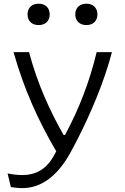

<svg xmlns="http://www.w3.org/2000/svg" viewBox="-20 -782 660 1014"><path d="M133.5 -506.5H51.5C107.5 -308.5 182.5 -144 277 17L263 42.5C237 89.5 191 142.5 97 142.5C73.5 142.5 44.5 139 20 134L37.5 206C53.5 208.5 76 211.5 98 211.5C230 211.5 314 101 366.5 -3L393 -54C456 -177.5 531 -350.5 571 -506.5H490.5C451 -345 399 -210.5 323.5 -69.5H315.5C243 -197.5 177 -341.5 133.5 -506.5ZM125.5 -706C125.5 -670.5 149.5 -649.5 184 -649.5C218.5 -649.5 242.5 -670.5 242.5 -706C242.5 -741.5 218.5 -762.5 184 -762.5C149.5 -762.5 125.5 -741.5 125.5 -706ZM377.5 -706C377.5 -670.5 402 -649.5 436 -649.5C470.5 -649.5 494.5 -670.5 494.5 -706C494.5 -741.5 470.5 -762.5 436 -762.5C402 -762.5 377.5 -741.5 377.5 -706Z"/></svg>

Font: Monaspace Argon Light
Style: Regular
Weight: 300
Designer: Riley Cran & the Lettermatic Team
Foundry: Lettermatic
Version: Version 1.000 (Monaspace Argon)